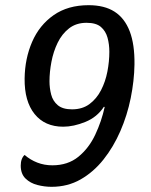

<svg xmlns="http://www.w3.org/2000/svg" viewBox="-20 -701 582 741"><path d="M179 20Q152 20 124.5 13Q97 6 78.5 -12Q60 -30 60 -62Q60 -76 64 -86.5Q68 -97 75 -103Q97 -84 124 -73.5Q151 -63 182 -63Q242 -63 282.5 -96Q323 -129 347.5 -181Q372 -233 384 -288L381 -289Q355 -249 309.5 -230.5Q264 -212 224 -212Q153 -212 113.5 -261Q74 -310 75 -398Q76 -475 104 -539.5Q132 -604 187 -642.5Q242 -681 322 -681Q383 -681 422 -656Q461 -631 480.5 -580.5Q500 -530 499 -452Q498 -389 484.5 -322.5Q471 -256 444.5 -195Q418 -134 379.5 -85.5Q341 -37 291 -8.5Q241 20 179 20ZM258 -279Q298 -279 325.5 -299.5Q353 -320 370 -353Q387 -386 394.5 -425Q402 -464 402 -501Q402 -530 395 -555.5Q388 -581 369.5 -597Q351 -613 314 -613Q274 -613 246.5 -591.5Q219 -570 202.5 -536Q186 -502 178.5 -462.5Q171 -423 171 -387Q171 -361 177.5 -336Q184 -311 203 -295Q222 -279 258 -279Z"/></svg>

Font: Sansita Swashed Light
Style: Regular
Weight: 300
Designer: Pablo Cosgaya
Foundry: Omnibus-Type
Version: Version 1.003